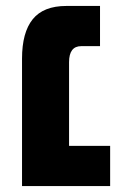

<svg xmlns="http://www.w3.org/2000/svg" viewBox="-20 -625 412 645"><path d="M54 0V-428Q54 -516 90 -560.5Q126 -605 203 -605H316V-470H253Q212 -470 212 -416V-135H350V0Z"/></svg>

Font: Noto Sans Hebrew Condensed ExtraBold
Style: Regular
Weight: 800
Width: 3
Designer: Monotype Design Team
Foundry: Monotype Imaging Inc.
Version: Version 2.004; ttfautohint (v1.8.4.7-5d5b)